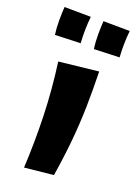

<svg xmlns="http://www.w3.org/2000/svg" viewBox="-132 -726 561 788"><g transform="rotate(20 148.0 -332.0)"><path d="M204 -7 78 6Q84 -106 80.5 -220.5Q77 -335 61 -451L233 -470Q235 -389 233.5 -316.5Q232 -244 225 -169.5Q218 -95 204 -7ZM11 -549Q7 -577 7 -610.5Q7 -644 9 -670L124 -669Q121 -640 120.5 -611Q120 -582 122 -553ZM181 -549Q177 -577 177 -610.5Q177 -644 179 -670L294 -669Q291 -640 290.5 -611Q290 -582 292 -553Z"/></g></svg>

Font: Marhey Medium
Style: Regular
Weight: 500
Designer: Nur Syamsi & Bustanul Arifin
Foundry: Namelatype
Version: Version 1.000